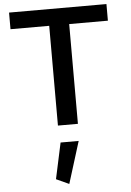

<svg xmlns="http://www.w3.org/2000/svg" viewBox="-66 -745 780 1146"><g transform="rotate(-5 324.0 -172.0)"><path d="M225.1 317.9 301.8 353 379.9 102.1H271.5ZM384.3 -597.7H616.2V-697.3H32.7V-597.7H264.6V0H384.3Z"/></g></svg>

Font: Estedad SemiBold
Style: Regular
Weight: 600
Designer: Amin Abedi
Version: Version 7.3